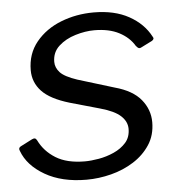

<svg xmlns="http://www.w3.org/2000/svg" viewBox="-45 -583 601 636"><g transform="rotate(-5 256.0 -265.0)"><path d="M218 10Q136 10 80 -22.5Q24 -55 6 -104Q1 -114 10 -119L49 -139Q55 -142 59 -141Q63 -140 66 -134Q84 -97 121 -74Q158 -51 218 -51Q238 -51 264 -55.5Q290 -60 314.5 -71Q339 -82 355 -100Q371 -118 371 -146Q371 -170 350.5 -189Q330 -208 283 -221L184 -249Q120 -268 92.5 -297.5Q65 -327 65 -367Q65 -422 97 -461Q129 -500 180 -520Q231 -540 289 -540Q358 -540 406 -513.5Q454 -487 477 -443Q480 -439 479 -435.5Q478 -432 473 -429L435 -410Q431 -408 427.5 -409.5Q424 -411 419 -417Q402 -446 368.5 -463.5Q335 -481 286 -481Q256 -481 223 -471Q190 -461 167.5 -440.5Q145 -420 145 -388Q145 -369 159.5 -353Q174 -337 216 -323L337 -286Q396 -270 423.5 -236.5Q451 -203 451 -161Q451 -118 430 -86Q409 -54 375 -32.5Q341 -11 300 -0.5Q259 10 218 10Z"/></g></svg>

Font: Libre Franklin
Style: Italic
Weight: 400
Italic angle: -8°
Designer: Pablo Impallari, Rodrigo Fuenzalida, Nhung Nguyen
Foundry: Impallari Type
Version: Version 3.000